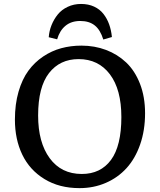

<svg xmlns="http://www.w3.org/2000/svg" viewBox="-20 -947 817 981"><path d="M394 -926.8Q431.6 -926.8 460.7 -913.3Q489.7 -899.9 508.3 -876.2Q526.9 -852.5 537.6 -822.8Q548.3 -793 551.8 -757.8L507.8 -745.1Q492.7 -794.4 464.1 -817.1Q435.5 -839.8 390.1 -839.8Q344.2 -839.8 314.5 -815.2Q284.7 -790.5 272 -746.1L229 -756.8Q231.4 -789.1 243.4 -818.8Q255.4 -848.6 275.1 -873Q294.9 -897.5 325.9 -912.1Q356.9 -926.8 394 -926.8ZM386.2 14.2Q282.7 14.2 207.3 -32Q131.8 -78.1 94 -156.5Q56.2 -234.9 56.2 -335.9Q56.2 -414.6 74.7 -478.5Q93.3 -542.5 125 -585.7Q156.7 -628.9 200.4 -658.2Q244.1 -687.5 293 -700.7Q341.8 -713.9 396 -713.9Q463.4 -713.9 521.7 -691.9Q580.1 -669.9 624.8 -627.7Q669.4 -585.4 695.3 -518.8Q721.2 -452.1 721.2 -368.2Q721.2 -280.8 696 -208.7Q670.9 -136.7 626.5 -87.9Q582 -39.1 520.3 -12.5Q458.5 14.2 386.2 14.2ZM397.9 -58.1Q494.1 -58.1 547.1 -129.9Q600.1 -201.7 600.1 -349.1Q600.1 -489.7 541.5 -567.4Q482.9 -645 381.8 -645Q286.1 -645 230.5 -573.7Q174.8 -502.4 174.8 -356.9Q174.8 -219.2 233.9 -138.7Q293 -58.1 397.9 -58.1Z"/></svg>

Font: Literata Book Medium
Style: Regular
Weight: 500
Designer: Latin by Veronika Burian and Jose Scaglione. Greek by Irene Vlachou. Cyrillic by Vera Evstafieva
Foundry: TypeTogether
Version: Version 2.003;PS 002.003;hotconv 1.0.88;makeotf.lib2.5.64775